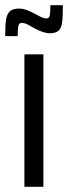

<svg xmlns="http://www.w3.org/2000/svg" viewBox="-55 -719 262 739"><path d="M39 0V-510H112V0ZM18 -686Q33 -686 47.5 -680.5Q62 -675 83 -664Q86 -662 100 -655Q114 -648 124 -648Q134 -648 136.5 -659Q139 -670 139 -699H187Q187 -654 184 -632Q181 -610 170 -600.5Q159 -591 136 -591Q112 -591 74 -612Q72 -613 56.5 -622Q41 -631 28 -631Q19 -631 16 -620Q13 -609 13 -580H-35Q-35 -622 -31.5 -644Q-28 -666 -16.5 -676Q-5 -686 18 -686Z"/></svg>

Font: Saira Ultra Condensed Medium
Style: Regular
Weight: 500
Width: 1
Designer: Hector Gatti with collaboration of the Omnibus-Type team
Foundry: Omnibus-Type
Version: Version 1.001; ttfautohint (v1.8)